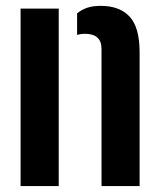

<svg xmlns="http://www.w3.org/2000/svg" viewBox="-20 -629 539 649"><path d="M49.6 0V-600H178.5V0ZM323.2 0 323.1 -463.9Q322.9 -490.3 308.6 -502.5Q294.3 -514.8 266.3 -514.8Q259.7 -514.8 253.3 -513.9Q246.9 -512.9 240.6 -511.1V-583.8Q255.4 -596.1 274.3 -602.7Q293.3 -609.2 320.4 -609.2Q384.3 -609.2 418 -572.9Q451.8 -536.7 451.9 -453V0Z"/></svg>

Font: Big Shoulders Stencil Text SC Thin
Style: Regular
Weight: 100
Designer: Patric King
Foundry: XO Type Co
Version: Version 2.001